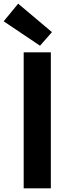

<svg xmlns="http://www.w3.org/2000/svg" viewBox="-38 -1026 388 1046"><path d="M91 0H239V-741H91ZM180 -777 245 -851 61 -1006 -18 -910Z"/></svg>

Font: Noto Sans CJK SC
Style: Bold
Weight: 700
Designer: Ryoko NISHIZUKA 西塚涼子 (kana, bopomofo & ideographs); Paul D. Hunt (Latin, Greek & Cyrillic); Sandoll Communications 산돌커뮤니
Foundry: Adobe
Version: Version 2.004;hotconv 1.0.118;makeotfexe 2.5.65603